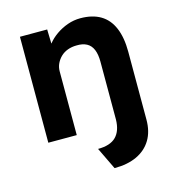

<svg xmlns="http://www.w3.org/2000/svg" viewBox="-110 -632 842 926"><g transform="rotate(-15 311.0 -169.5)"><path d="M295 91Q356 91 385 62Q414 33 415 -24V-313Q415 -349 405 -373Q395 -397 374.5 -408Q354 -419 324 -418Q300 -418 279.5 -410.5Q259 -403 244.5 -389Q230 -375 221.5 -357Q213 -339 213 -318V0H71V-529H207L209 -458Q227 -481 253.5 -499.5Q280 -518 311 -529Q342 -540 375 -540Q435 -540 475.5 -516Q516 -492 536.5 -443.5Q557 -395 557 -324V15Q557 74 532 115.5Q507 157 460.5 179Q414 201 348 201Z"/></g></svg>

Font: Mach SemiBold
Style: Regular
Weight: 600
Version: Version 1.002